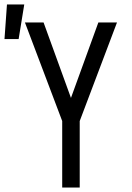

<svg xmlns="http://www.w3.org/2000/svg" viewBox="-66 -835 586 855"><path d="M211 0V-296L45 -735H128L250 -399L372 -735H455L289 -296V0ZM-46 -661 -35 -815H42L17 -661Z"/></svg>

Font: Huly
Style: Regular
Weight: 400
Designer: Belleve Invis
Foundry: Belleve Invis
Version: Version 33.2.5; ttfautohint (v1.8.4)